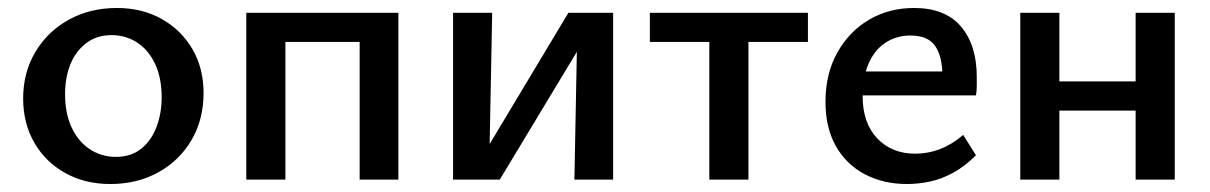

<svg xmlns="http://www.w3.org/2000/svg" viewBox="-20 -450 3031 481"><path d="M256 11Q193 11 143.5 -16.5Q94 -44 66 -92.5Q38 -141 38 -203Q38 -269 69 -320.5Q100 -372 153 -401Q206 -430 273 -430Q336 -430 385 -402.5Q434 -375 462 -327Q490 -279 490 -217Q490 -151 460 -99.5Q430 -48 377 -18.5Q324 11 256 11ZM270 -57Q309 -57 334.5 -78Q360 -99 372.5 -133Q385 -167 385 -206Q385 -255 368.5 -290Q352 -325 323.5 -343.5Q295 -362 259 -362Q222 -362 195.5 -341.5Q169 -321 156 -288Q143 -255 143 -214Q143 -165 160 -129.5Q177 -94 206 -75.5Q235 -57 270 -57Z M881 0V-418H978V0ZM597 0V-418H695V0ZM644 -345V-418H932V-345Z M1419 0 1427 -418H1516V0ZM1115 0V-418H1213L1205 0ZM1179 0V-43L1404 -418H1457V-373L1232 0Z M1757 0V-418H1855V0ZM1608 -345V-418H2004V-345Z M2252 11Q2193 11 2146.5 -13.5Q2100 -38 2074 -84Q2048 -130 2048 -195Q2048 -265 2077.5 -318Q2107 -371 2157 -400.5Q2207 -430 2270 -430Q2348 -430 2387.5 -383.5Q2427 -337 2427 -257Q2427 -247 2427 -234.5Q2427 -222 2425 -211H2341V-259Q2341 -308 2323 -334.5Q2305 -361 2261 -361Q2225 -361 2197.5 -342.5Q2170 -324 2155.5 -289.5Q2141 -255 2141 -210Q2141 -142 2177.5 -103.5Q2214 -65 2273 -65Q2305 -65 2335 -76.5Q2365 -88 2393 -112L2425 -61Q2397 -33 2367.5 -17Q2338 -1 2309 5Q2280 11 2252 11ZM2098 -211 2109 -271H2413V-211Z M2825 0V-418H2923V0ZM2536 0V-418H2634V0ZM2583 -173V-246H2876V-173Z"/></svg>

Font: Ysabeau SemiBold
Style: Regular
Weight: 600
Designer: Christian Thalmann (Catharsis Fonts)
Version: Version 2.000;gftools[0.9.27.dev2+g8671c4b]